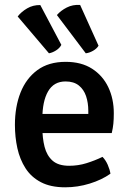

<svg xmlns="http://www.w3.org/2000/svg" viewBox="-20 -765 540 798"><path d="M111.5 -212V-291.5H347V-304.5Q347 -337.5 337.8 -365.2Q328.5 -393 307.5 -409.8Q286.5 -426.5 252.5 -426.5Q203.5 -426.5 179.8 -385.2Q156 -344 156 -271V-237Q156 -191.5 165.2 -155Q174.5 -118.5 198.5 -97.2Q222.5 -76 267.5 -76Q305 -76 339.5 -86.8Q374 -97.5 406 -113Q419 -100 427.8 -80Q436.5 -60 439 -43Q403 -17.5 353 -2Q303 13.5 251 13.5Q190.5 13.5 150 -7.8Q109.5 -29 86 -65.8Q62.5 -102.5 52.2 -149Q42 -195.5 42 -246Q42 -321 65.2 -380Q88.5 -439 135.2 -473.5Q182 -508 253 -508Q318 -508 362.5 -479.5Q407 -451 430 -402.8Q453 -354.5 453 -294.5Q453 -269 451.2 -251.2Q449.5 -233.5 444.5 -212ZM147.5 -744 235 -578.5Q228 -565 213 -555.5Q198 -546 183.5 -543.5L53.5 -696.5Q68.5 -716 92.8 -730.2Q117 -744.5 147.5 -744ZM313 -744.5 389.5 -575Q382 -562.5 366.5 -553.8Q351 -545 336.5 -543.5L216.5 -702.5Q232.5 -721 257.5 -733.8Q282.5 -746.5 313 -744.5Z"/></svg>

Font: Signika Negative Light Medium
Style: Regular
Weight: 500
Version: Version 2.001